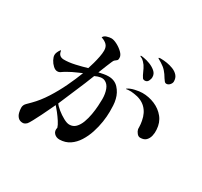

<svg xmlns="http://www.w3.org/2000/svg" viewBox="-166 -1019 1333 1268"><g transform="rotate(30 500.0 -385.0)"><path d="M519 -372Q519 -412 507 -444Q495 -476 468.5 -487.5Q442 -499 396 -477Q369 -407 339 -338.5Q309 -270 281 -202Q291 -187 315.5 -167Q340 -147 367.5 -132Q395 -117 413 -117Q442 -117 461 -136.5Q480 -156 491.5 -187Q503 -218 509 -253Q515 -288 517 -320Q519 -352 519 -372ZM603 -324Q603 -289 596.5 -246Q590 -203 576 -160Q562 -117 539 -80.5Q516 -44 483.5 -22Q451 0 407 1Q381 1 365 -16Q349 -33 356 -60Q351 -77 335.5 -101Q320 -125 302 -148Q284 -171 272 -184Q266 -172 252.5 -143Q239 -114 222.5 -81Q206 -48 192 -22Q178 4 171 12Q165 18 157.5 22.5Q150 27 141 27Q119 27 106 14Q93 1 88 -18.5Q83 -38 83 -56Q83 -76 98.5 -91.5Q114 -107 127 -120Q169 -162 206 -220Q243 -278 272.5 -340Q302 -402 323 -457Q307 -450 290 -442.5Q273 -435 256 -427Q240 -419 222.5 -409Q205 -399 190 -388Q182 -382 169 -382Q153 -382 136.5 -397Q120 -412 109.5 -432Q99 -452 99 -467Q99 -478 104.5 -490Q110 -502 116 -510Q118 -515 120.5 -514Q123 -513 123 -510Q128 -473 165 -471Q203 -470 251.5 -481Q300 -492 336 -503Q343 -524 350.5 -551Q358 -578 363.5 -606Q369 -634 369 -655Q369 -684 353 -699.5Q337 -715 311 -723Q317 -738 337 -744Q357 -750 371 -750Q389 -750 415 -736.5Q441 -723 461 -703.5Q481 -684 481 -665Q482 -649 475 -644Q468 -639 459 -631Q456 -629 449 -613Q442 -597 433.5 -576Q425 -555 418 -537Q411 -519 408 -512Q426 -516 444 -519.5Q462 -523 480 -523Q527 -523 556 -491.5Q585 -460 595 -418Q601 -395 602 -371Q603 -347 603 -324ZM930 -376Q932 -352 926.5 -329Q921 -306 906 -291Q891 -276 862 -276Q848 -276 837 -289.5Q826 -303 823 -316Q822 -320 822 -324Q822 -328 822 -332Q822 -344 820.5 -356Q819 -368 817 -379Q807 -435 773 -468Q739 -501 681 -508Q670 -510 658.5 -510.5Q647 -511 636 -510Q628 -508 622 -508Q621 -508 620.5 -509Q620 -510 621 -511Q640 -525 673 -532.5Q706 -540 729 -540Q778 -540 823 -521Q868 -502 897.5 -465.5Q927 -429 930 -376ZM733 -663Q733 -648 725 -633Q717 -618 700 -618Q688 -618 682.5 -625.5Q677 -633 672 -643Q663 -663 652.5 -684.5Q642 -706 627 -721Q616 -732 611 -735Q606 -738 597 -742Q593 -744 594 -745.5Q595 -747 598 -748Q602 -748 610 -747Q618 -746 622 -745Q642 -742 668 -732Q694 -722 713.5 -705Q733 -688 733 -663ZM870 -709Q870 -696 859 -683.5Q848 -671 834 -671Q824 -671 817.5 -680Q811 -689 806 -696Q791 -722 774.5 -740.5Q758 -759 732 -775Q726 -779 720 -782Q714 -785 708 -789Q700 -794 709 -796Q711 -797 715 -797Q719 -797 721 -797Q742 -797 767.5 -793Q793 -789 816.5 -779.5Q840 -770 855 -753Q870 -736 870 -709Z"/></g></svg>

Font: Kaisei Tokumin
Style: Regular
Weight: 400
Designer: Font-Kai, 金井和夫
Foundry: KAZUO KANAI
Version: Version 5.003